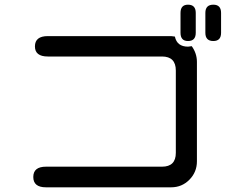

<svg xmlns="http://www.w3.org/2000/svg" viewBox="-20 -833 1040 819"><path d="M782 -658Q750 -658 750 -693V-778Q750 -813 782 -813Q815 -813 815 -778V-693Q815 -658 782 -658ZM890 -658Q856 -658 856 -693V-778Q856 -813 890 -813Q923 -813 923 -778V-693Q923 -658 890 -658ZM176 -34Q122 -34 122 -78Q122 -122 176 -122H671Q730 -122 730 -181V-532Q730 -592 671 -592H184Q129 -592 129 -635Q129 -679 184 -679H710L726 -677Q735 -634 782 -634L798 -636Q820 -605 820 -569V-145Q820 -99 788 -66.5Q756 -34 710 -34Z"/></svg>

Font: Huninn
Style: Regular
Weight: 400
Designer: justfont
Foundry: justfont
Version: Version 1.003